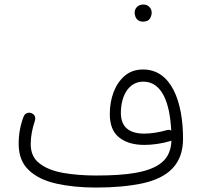

<svg xmlns="http://www.w3.org/2000/svg" viewBox="-20 -823 908 864"><path d="M64 -175.8C64 -125.5 79.1 -85.9 109.9 -57.1C140.1 -28.3 181.6 -8.3 234.4 3.4C286.6 15.1 346.2 21 412.6 21C492.2 21 561 14.6 619.6 2.4C736.3 -22.9 803.7 -83.5 803.7 -198.7C803.7 -363.8 752 -510.3 624 -510.3C591.3 -510.3 564 -501 542 -482.4C497.1 -444.8 474.1 -380.4 474.1 -309.6C474.1 -261.2 488.3 -226.1 516.6 -204.1C544.4 -182.1 582 -170.9 629.4 -170.9C666 -170.9 708 -176.8 745.6 -188C747.6 -188.5 749.5 -189.5 751.5 -190.4C750 -147.5 735.4 -114.7 708.5 -92.3C654.3 -46.9 553.7 -33.2 412.6 -33.2C358.4 -33.2 309.1 -37.1 264.6 -44.9C220.2 -52.7 184.6 -66.9 158.2 -87.4C131.3 -107.4 118.2 -136.7 118.2 -174.8C118.2 -209.5 126 -247.1 136.2 -276.9C137.7 -281.7 138.7 -286.1 138.7 -290C138.7 -300.3 133.8 -308.1 123.5 -313C119.6 -314.9 115.7 -315.9 111.8 -315.9C105.5 -315.9 93.3 -314 86.9 -299.8C71.8 -261.7 64 -220.2 64 -175.8ZM523.9 -314.9C523.9 -388.2 556.6 -455.6 625 -455.6C709.5 -455.6 744.6 -358.9 750.5 -235.4C746.6 -237.8 742.7 -238.8 738.8 -238.8C736.3 -238.8 734.4 -238.3 731.9 -237.8C700.7 -228.5 662.1 -221.7 629.4 -221.7C564.9 -221.7 523.9 -248.5 523.9 -314.9ZM585.9 -767.1C585.9 -760.7 586.9 -754.9 588.9 -749.5C592.8 -737.3 603.5 -725.6 623.5 -725.6C638.7 -725.6 649.4 -730.5 654.8 -739.7C660.2 -749 662.6 -757.8 662.6 -766.1C662.6 -773.4 660.6 -779.8 656.7 -786.1C649.4 -797.4 638.7 -802.7 624.5 -802.7C600.6 -802.7 585.9 -784.7 585.9 -767.1Z"/></svg>

Font: Mikhak Light
Style: Regular
Weight: 300
Designer: Amin Abedi
Version: Version 3.2